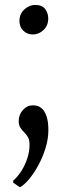

<svg xmlns="http://www.w3.org/2000/svg" viewBox="-20 -537 276 780"><path d="M113 -397Q91 -397 75 -412Q59 -427 59 -452Q59 -480.5 79 -498.8Q99 -517 123 -517Q151 -517 163.5 -500.2Q176 -483.5 176 -462Q176 -433.5 157 -415.2Q138 -397 113 -397ZM60.5 223.5 33.5 205V197Q50 183 65.2 160Q80.5 137 90.2 108.5Q100 80 100 50.5Q100 31.5 93.5 20.2Q87 9 78.2 0.5Q69.5 -8 62.8 -18.2Q56 -28.5 56 -45Q56 -71.5 73 -90.2Q90 -109 112 -109H116Q134.5 -109 148 -98Q161.5 -87 169 -64.8Q176.5 -42.5 176.5 -8.5Q176.5 27 165.2 63.8Q154 100.5 136.5 133Q119 165.5 99.2 189.5Q79.5 213.5 61.5 223.5Z"/></svg>

Font: Merriweather 28pt Light
Style: Regular
Weight: 300
Version: Version 2.100